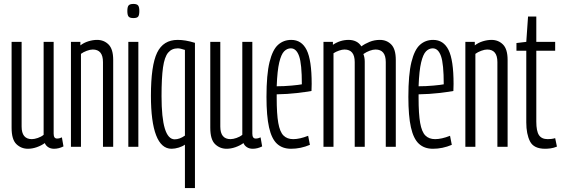

<svg xmlns="http://www.w3.org/2000/svg" viewBox="-20 -747 2854 977"><path d="M122 10Q88 10 63.5 -13.5Q39 -37 39 -97V-534H90V-103Q90 -39 142 -39Q155 -39 172.5 -45Q190 -51 202 -61V-534H253V-67Q253 -42 270 -42Q283 -42 295 -48L303 -2Q279 10 255 10Q238 10 225.5 2Q213 -6 208 -19Q190 -6 167 2Q144 10 122 10Z M341 0V-534H389V-516Q407 -530 430 -537Q453 -544 474 -544Q509 -544 532.5 -520.5Q556 -497 556 -442V0H504V-431Q504 -495 452 -495Q439 -495 421.5 -488.5Q404 -482 392 -473V0Z M659 -655Q641 -655 634.5 -662.5Q628 -670 628 -691Q628 -712 634.5 -719.5Q641 -727 659 -727Q676 -727 682.5 -719.5Q689 -712 689 -691Q689 -670 683 -662.5Q677 -655 659 -655ZM633 0V-534H684V0Z M972 -529V210H921V-11Q909 -2 889.5 4Q870 10 853 10Q801 10 774.5 -58.5Q748 -127 748 -260Q748 -414 779.5 -479Q811 -544 884 -544Q904 -544 925 -540.5Q946 -537 972 -529ZM921 -493Q897 -501 885 -501Q854 -501 835.5 -479Q817 -457 809.5 -404Q802 -351 802 -258Q802 -38 869 -38Q894 -38 921 -57Z M1133 10Q1099 10 1074.5 -13.5Q1050 -37 1050 -97V-534H1101V-103Q1101 -39 1153 -39Q1166 -39 1183.5 -45Q1201 -51 1213 -61V-534H1264V-67Q1264 -42 1281 -42Q1294 -42 1306 -48L1314 -2Q1290 10 1266 10Q1249 10 1236.5 2Q1224 -6 1219 -19Q1201 -6 1178 2Q1155 10 1133 10Z M1461 10Q1417 10 1389.5 -15.5Q1362 -41 1349 -99Q1336 -157 1336 -254Q1336 -368 1351.5 -431Q1367 -494 1395 -519Q1423 -544 1462 -544Q1515 -544 1540.5 -492.5Q1566 -441 1566 -320Q1566 -314 1565.5 -301.5Q1565 -289 1565 -284Q1537 -279 1490.5 -273.5Q1444 -268 1388 -267V-248Q1388 -167 1396 -121.5Q1404 -76 1422.5 -57.5Q1441 -39 1472 -39Q1505 -39 1548 -56L1557 -10Q1510 10 1461 10ZM1388 -308Q1425 -308 1463.5 -311.5Q1502 -315 1516 -318Q1516 -422 1502 -461.5Q1488 -501 1460 -501Q1441 -501 1426 -486Q1411 -471 1401 -429.5Q1391 -388 1388 -308Z M1626 0V-534H1674V-519Q1711 -544 1754 -544Q1775 -544 1791.5 -536Q1808 -528 1819 -511Q1836 -524 1860.5 -534Q1885 -544 1913 -544Q1948 -544 1971 -520.5Q1994 -497 1994 -442V0H1943V-431Q1943 -495 1891 -495Q1878 -495 1861.5 -489Q1845 -483 1829 -472Q1836 -455 1836 -433V0H1785V-431Q1785 -495 1733 -495Q1721 -495 1705 -489.5Q1689 -484 1677 -476V0Z M2183 10Q2139 10 2111.5 -15.5Q2084 -41 2071 -99Q2058 -157 2058 -254Q2058 -368 2073.5 -431Q2089 -494 2117 -519Q2145 -544 2184 -544Q2237 -544 2262.5 -492.5Q2288 -441 2288 -320Q2288 -314 2287.5 -301.5Q2287 -289 2287 -284Q2259 -279 2212.5 -273.5Q2166 -268 2110 -267V-248Q2110 -167 2118 -121.5Q2126 -76 2144.5 -57.5Q2163 -39 2194 -39Q2227 -39 2270 -56L2279 -10Q2232 10 2183 10ZM2110 -308Q2147 -308 2185.5 -311.5Q2224 -315 2238 -318Q2238 -422 2224 -461.5Q2210 -501 2182 -501Q2163 -501 2148 -486Q2133 -471 2123 -429.5Q2113 -388 2110 -308Z M2348 0V-534H2396V-516Q2414 -530 2437 -537Q2460 -544 2481 -544Q2516 -544 2539.5 -520.5Q2563 -497 2563 -442V0H2511V-431Q2511 -495 2459 -495Q2446 -495 2428.5 -488.5Q2411 -482 2399 -473V0Z M2754 10Q2696 10 2677 -27.5Q2658 -65 2658 -124V-489H2608V-528L2658 -534L2667 -663H2709V-534H2805V-489H2709V-128Q2709 -80 2722.5 -59.5Q2736 -39 2767 -39Q2776 -39 2785.5 -40Q2795 -41 2805 -44L2814 -1Q2797 6 2781.5 8Q2766 10 2754 10Z"/></svg>

Font: Georama ExtraCondensed Light
Style: Regular
Weight: 300
Width: 2
Designer: Jean-Baptiste Levee
Foundry: Production Type
Version: Version 1.000